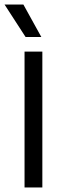

<svg xmlns="http://www.w3.org/2000/svg" viewBox="-28 -821 285 841"><path d="M79.5 0V-595H157.5V0ZM84 -659 -8 -801H74.5L153 -659Z"/></svg>

Font: Encode Sans SC SemiCondensed
Style: Regular
Weight: 400
Width: 4
Designer: Multiple Designers
Foundry: Impallari Type
Version: Version 3.002